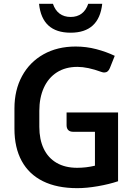

<svg xmlns="http://www.w3.org/2000/svg" viewBox="-20 -983 718 1018"><path d="M606 -386.7V-22Q559.1 -6.3 499.3 4.2Q439.5 14.6 389.6 14.6Q282.2 14.6 207.8 -22.2Q133.3 -59.1 95 -129.6Q56.6 -200.2 56.6 -300.3V-408.2Q56.6 -505.4 96.9 -579.6Q137.2 -653.8 210.7 -695.1Q284.2 -736.3 381.3 -736.3Q437.5 -736.3 490.5 -722.4Q543.5 -708.5 588.4 -687L562.5 -622.1Q553.2 -598.6 532.7 -598.6Q525.9 -598.6 517.6 -601.6Q444.3 -628.4 390.6 -628.4Q327.1 -628.4 281.7 -599.4Q236.3 -570.3 212.4 -517.6Q188.5 -464.8 188.5 -395.5V-310.5Q188.5 -243.7 211.7 -194.8Q234.9 -146 280 -119.6Q325.2 -93.3 389.2 -93.3Q437 -93.3 483.4 -104.5V-284.2H368.2Q351.1 -284.2 342 -293.2Q333 -302.2 333 -319.3V-386.7ZM187 -962.9H260.7Q272 -928.7 295.9 -910.9Q319.8 -893.1 354.5 -893.1Q389.2 -893.1 412.8 -910.9Q436.5 -928.7 447.8 -962.9H522Q505.4 -809.6 354.5 -809.6Q202.6 -809.6 187 -962.9Z"/></svg>

Font: Lycee Sans SemiBold
Style: Regular
Weight: 600
Designer: Justin Alvin
Foundry: Alkove Design
Version: Version 1.030